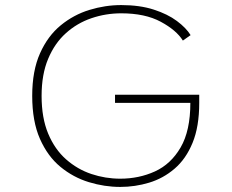

<svg xmlns="http://www.w3.org/2000/svg" viewBox="-20 -726 915 757"><path d="M454 11Q392 11 330.5 -7.8Q269 -26.5 218.5 -68Q168 -109.5 137.5 -178.5Q107 -247.5 107 -348Q107 -447 137.8 -515.8Q168.5 -584.5 219.5 -626.2Q270.5 -668 332.8 -687Q395 -706 458 -706Q531 -706 586 -688.2Q641 -670.5 677.5 -643.2Q714 -616 731.5 -587.5L701 -566Q675.5 -607 613.8 -640.2Q552 -673.5 458 -673.5Q397 -673.5 340.5 -654.2Q284 -635 239.8 -595.2Q195.5 -555.5 169.8 -494Q144 -432.5 144 -348Q144 -261 170 -199Q196 -137 240.5 -97.8Q285 -58.5 340.2 -40Q395.5 -21.5 454 -21.5Q528 -21.5 591 -50.2Q654 -79 692.2 -144.8Q730.5 -210.5 730.5 -320.5H433.5V-352.5H765.5V-320.5Q765.5 -226.5 739.2 -162.8Q713 -99 668.2 -60.8Q623.5 -22.5 568 -5.8Q512.5 11 454 11Z"/></svg>

Font: Trispace SemiExpanded Thin
Style: Regular
Weight: 100
Width: 6
Designer: Tyler Finck
Foundry: Etcetera Type Company
Version: Version 1.210; ttfautohint (v1.8.3)